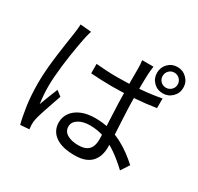

<svg xmlns="http://www.w3.org/2000/svg" viewBox="-183 -1059 1365 1325"><g transform="rotate(30 500.0 -396.5)"><path d="M374.9 -580.2Q417.7 -576.2 459.1 -574Q500.6 -571.8 544.4 -571.8Q634.9 -571.8 724.2 -579.1Q813.4 -586.4 888.8 -601.2V-524.4Q809 -511.5 720.1 -505.2Q631.3 -498.9 542.9 -498.5Q500.1 -498.5 459.7 -500.4Q419.3 -502.2 375.3 -505.2ZM724.7 -759.7Q722.3 -744.5 720.8 -729.5Q719.3 -714.6 718.3 -699.4Q717.3 -681.4 716.6 -653.4Q715.9 -625.5 715.7 -593.8Q715.6 -562 715.6 -532.4Q715.6 -475.1 717.7 -417.9Q719.9 -360.8 723.1 -307.1Q726.3 -253.4 728.5 -206Q730.7 -158.6 730.7 -119.7Q730.7 -89.1 722.4 -60.1Q714 -31.1 694.5 -7.8Q675 15.6 641.6 29.1Q608.2 42.6 557.7 42.6Q457.2 42.6 403.9 4.2Q350.5 -34.2 350.5 -101.5Q350.5 -143.5 374.7 -177.7Q398.8 -211.8 444.7 -231.9Q490.6 -252 555.9 -252Q619.3 -252 673 -237.8Q726.7 -223.6 772.2 -200.1Q817.6 -176.5 855.7 -147.9Q893.8 -119.3 925.5 -90.9L882.3 -24.3Q829.8 -74 777.3 -111.2Q724.7 -148.5 668.8 -169.5Q612.8 -190.5 549.4 -190.5Q493.5 -190.5 457.9 -168Q422.4 -145.6 422.4 -109.4Q422.4 -71.2 456.4 -50.9Q490.4 -30.6 543.9 -30.6Q586.6 -30.6 610 -44.2Q633.3 -57.8 643.1 -82.2Q652.8 -106.6 652.8 -139.7Q652.8 -166.5 650.8 -212.2Q648.8 -257.9 646 -312.8Q643.2 -367.7 641.2 -424.6Q639.2 -481.5 639.2 -531.2Q639.2 -582.6 639 -627.3Q638.8 -671.9 639 -698Q639 -710.9 638 -728.5Q637.1 -746.1 634.7 -759.7ZM231.2 -752.8Q228.4 -744.9 224.8 -732.4Q221.3 -719.9 218.4 -707.2Q215.6 -694.6 213.6 -685.6Q207.7 -657.4 201 -618.8Q194.3 -580.2 187.5 -535.7Q180.7 -491.2 175.5 -445.7Q170.3 -400.3 167.1 -358.2Q163.9 -316 163.9 -282.6Q163.9 -246.4 166.3 -213.3Q168.8 -180.2 174 -143.1Q181.9 -166 191.8 -192.1Q201.8 -218.3 212.3 -244.2Q222.7 -270.1 231.2 -290.2L272.2 -258.4Q260.3 -223.8 245.5 -181.6Q230.7 -139.3 218.3 -100.8Q205.8 -62.2 200.5 -37.5Q198.5 -27.5 197.1 -14.5Q195.7 -1.5 196.3 7.7Q196.9 15.1 197.5 24.8Q198.1 34.6 199.1 42.7L129 48Q114.2 -6 102.6 -86.7Q91 -167.3 91 -268.7Q91 -323.9 96.5 -384.4Q101.9 -445 109.6 -502.9Q117.3 -560.9 124.7 -609.5Q132.1 -658.1 136.7 -689.2Q139.1 -706.7 141.1 -725.5Q143.1 -744.3 143.5 -760.7ZM811.2 -736Q811.2 -711.3 828.3 -694.1Q845.5 -676.9 870.9 -676.9Q895.6 -676.9 913.2 -694.1Q930.9 -711.3 930.9 -736Q930.9 -761.7 913.2 -779.2Q895.6 -796.7 870.9 -796.7Q845.5 -796.7 828.3 -779Q811.2 -761.3 811.2 -736ZM766.7 -736Q766.7 -780.2 796.7 -810.6Q826.7 -841.1 870.9 -841.1Q914.4 -841.1 945.2 -810.6Q976 -780.2 976 -736Q976 -692.4 945.2 -662.2Q914.4 -631.9 870.9 -631.9Q826.7 -631.9 796.7 -662.2Q766.7 -692.4 766.7 -736Z"/></g></svg>

Font: Shanggu Sans SC VF
Style: Regular
Weight: 250
Designer: GuiWonder
Version: Version 1.021